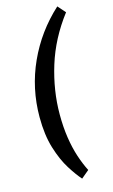

<svg xmlns="http://www.w3.org/2000/svg" viewBox="-138 -766 601 1019"><g transform="rotate(-15 163.0 -256.5)"><path d="M180 202Q154 173 122.5 123Q91 73 68.5 0Q46 -73 46 -171Q46 -329 110 -469.5Q174 -610 289 -715L326 -673Q235 -554 194 -421Q153 -288 153 -158Q153 -88 162 -29Q171 30 187 78.5Q203 127 223 166Z"/></g></svg>

Font: Yrsa SemiBold
Style: Italic
Weight: 600
Italic angle: -7.10001°
Version: Version 2.004